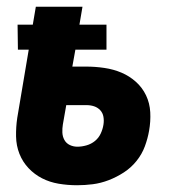

<svg xmlns="http://www.w3.org/2000/svg" viewBox="-20 -540 540 568"><path d="M208 8Q180 8 153.5 3.5Q127 -1 104.5 -12.5Q82 -24 64.5 -42.5Q47 -61 37.5 -85Q28 -109 27.5 -136.5Q27 -164 31 -191L65 -393H33L32 -467H77L86 -520H224L215 -467H295V-393H203L194 -343H235Q262 -343 289 -339Q316 -335 339.5 -325Q363 -315 382 -298Q401 -281 412 -258Q423 -235 424.5 -208Q426 -181 421 -153Q417 -130 408.5 -107Q400 -84 384 -64Q368 -44 346.5 -30Q325 -16 301.5 -7Q278 2 254.5 5Q231 8 208 8ZM209 -106Q222 -106 236 -110Q250 -114 261 -123Q272 -132 278 -145Q284 -158 286 -171Q288 -183 286 -194.5Q284 -206 276.5 -214Q269 -222 258.5 -225.5Q248 -229 236 -229H176L166 -172Q164 -160 164.5 -148Q165 -136 170.5 -126Q176 -116 186.5 -111Q197 -106 209 -106Z"/></svg>

Font: Iosevka SS18 Heavy
Style: Italic
Weight: 900
Italic angle: -9°
Monospace: yes
Designer: Belleve Invis
Foundry: Belleve Invis
Version: Version 25.1.1; ttfautohint (v1.8.4)